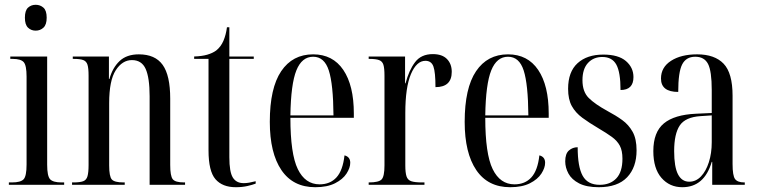

<svg xmlns="http://www.w3.org/2000/svg" viewBox="-20 -772 3163 802"><path d="M129 -644Q110 -644 97 -656.5Q84 -669 84 -698Q84 -728 97 -740Q110 -752 129 -752Q148 -752 161.5 -740Q175 -728 175 -698Q175 -669 161.5 -656.5Q148 -644 129 -644ZM17 0V-10H30Q66 -10 78.5 -23Q91 -36 91 -85V-452Q91 -499 79 -512.5Q67 -526 33 -526H23V-536H177V-84Q177 -36 189.5 -23Q202 -10 237 -10H248V0Z M281 0V-10H287Q314 -10 327.5 -15Q341 -20 345.5 -36Q350 -52 350 -83V-456Q350 -487 345.5 -501.5Q341 -516 328 -521Q315 -526 289 -526H284V-536H435V-442H437Q450 -489 479.5 -517Q509 -545 560 -545Q628 -545 659.5 -501Q691 -457 691 -360V-83Q691 -37 701.5 -23.5Q712 -10 749 -10H753V0H605V-370Q605 -447 588.5 -484Q572 -521 531 -521Q491 -521 463.5 -478.5Q436 -436 436 -341V-81Q436 -35 447 -22.5Q458 -10 496 -10H501V0Z M965 10Q909 10 880 -23.5Q851 -57 851 -144V-526H791V-536Q823 -537 845.5 -543.5Q868 -550 883 -561Q903 -577 913.5 -602Q924 -627 928 -658H938V-536H1040V-526H938V-115Q938 -54 952.5 -30.5Q967 -7 998 -7Q1009 -7 1020.5 -9Q1032 -11 1048 -15V-5Q1035 0 1013.5 5Q992 10 965 10Z M1297 10Q1204 10 1155.5 -61.5Q1107 -133 1107 -263Q1107 -404 1154.5 -474.5Q1202 -545 1288 -545Q1370 -545 1414 -480Q1458 -415 1458 -298V-280H1193Q1193 -129 1224 -65.5Q1255 -2 1315 -2Q1359 -2 1385.5 -31Q1412 -60 1419 -123Q1443 -117 1443 -92Q1443 -71 1427.5 -47Q1412 -23 1379.5 -6.5Q1347 10 1297 10ZM1373 -290Q1372 -420 1353.5 -477.5Q1335 -535 1288 -535Q1241 -535 1218 -478Q1195 -421 1193 -290Z M1520 0V-10H1521Q1562 -10 1574 -22.5Q1586 -35 1586 -81V-456Q1586 -487 1581.5 -501.5Q1577 -516 1563.5 -521Q1550 -526 1523 -526H1520V-536H1672V-424H1674Q1688 -478 1713.5 -512Q1739 -546 1788 -546Q1827 -546 1847 -525.5Q1867 -505 1867 -472Q1867 -408 1799 -408Q1799 -470 1790.5 -494Q1782 -518 1757 -518Q1720 -518 1696.5 -462.5Q1673 -407 1673 -300V-81Q1673 -51 1678 -35.5Q1683 -20 1698 -15Q1713 -10 1742 -10H1753V0Z M2111 10Q2018 10 1969.5 -61.5Q1921 -133 1921 -263Q1921 -404 1968.5 -474.5Q2016 -545 2102 -545Q2184 -545 2228 -480Q2272 -415 2272 -298V-280H2007Q2007 -129 2038 -65.5Q2069 -2 2129 -2Q2173 -2 2199.5 -31Q2226 -60 2233 -123Q2257 -117 2257 -92Q2257 -71 2241.5 -47Q2226 -23 2193.5 -6.5Q2161 10 2111 10ZM2187 -290Q2186 -420 2167.5 -477.5Q2149 -535 2102 -535Q2055 -535 2032 -478Q2009 -421 2007 -290Z M2481 10Q2430 10 2399 -6Q2368 -22 2354.5 -47Q2341 -72 2341 -98Q2341 -130 2356.5 -143.5Q2372 -157 2393 -157Q2393 -75 2414 -37.5Q2435 0 2485 0Q2529 0 2554.5 -27Q2580 -54 2580 -109Q2580 -143 2569 -163.5Q2558 -184 2536 -200Q2514 -216 2480 -236Q2441 -259 2412.5 -280Q2384 -301 2368.5 -329Q2353 -357 2353 -401Q2353 -472 2392.5 -508Q2432 -544 2500 -544Q2563 -544 2594.5 -517Q2626 -490 2626 -450Q2626 -396 2572 -396Q2572 -470 2554.5 -502Q2537 -534 2496 -534Q2459 -534 2436 -509Q2413 -484 2413 -437Q2413 -389 2439 -363Q2465 -337 2518 -308Q2552 -290 2579 -270.5Q2606 -251 2622.5 -221.5Q2639 -192 2639 -144Q2639 -73 2599.5 -31.5Q2560 10 2481 10Z M2830 10Q2777 10 2743 -29Q2709 -68 2709 -141Q2709 -220 2753 -256.5Q2797 -293 2888 -297L2953 -300V-396Q2953 -475 2937.5 -505Q2922 -535 2884 -535Q2846 -535 2829.5 -503Q2813 -471 2813 -388Q2741 -388 2741 -444Q2741 -491 2783 -518Q2825 -545 2892 -545Q2965 -545 3002.5 -506Q3040 -467 3040 -372V-87Q3040 -38 3050.5 -24Q3061 -10 3089 -10H3091V0H2955V-96H2953Q2922 10 2830 10ZM2859 -13Q2887 -13 2908 -35Q2929 -57 2941 -94.5Q2953 -132 2953 -178V-290L2907 -287Q2843 -283 2819.5 -248Q2796 -213 2796 -141Q2796 -75 2812 -44Q2828 -13 2859 -13Z"/></svg>

Font: Noto Serif Display ExtraCondensed
Style: Regular
Weight: 400
Width: 2
Designer: Monotype Design Team
Foundry: Monotype Imaging Inc.
Version: Version 2.009